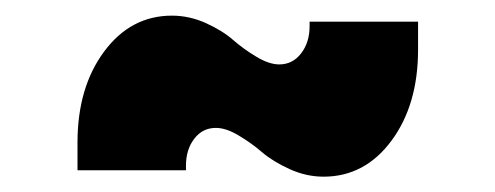

<svg xmlns="http://www.w3.org/2000/svg" viewBox="-20 -444 640 248"><path d="M397.9 -215.8Q375.5 -215.8 354 -225.6Q332.5 -235.4 318.6 -247.3Q304.7 -259.3 288.3 -269Q272 -278.8 258.8 -278.8Q241.7 -278.8 231 -264.9Q220.2 -251 220.2 -230V-224.1H80.1V-259.8Q80.1 -331.1 114.5 -377.4Q148.9 -423.8 202.1 -423.8Q224.6 -423.8 246.1 -414.1Q267.6 -404.3 281.2 -392.3Q294.9 -380.4 311.3 -370.6Q327.6 -360.8 340.8 -360.8Q357.9 -360.8 368.9 -375Q379.9 -389.2 379.9 -410.2V-416H520V-379.9Q520 -308.6 485.6 -262.2Q451.2 -215.8 397.9 -215.8Z"/></svg>

Font: Apfel Grotezk
Style: Bold
Weight: 700
Designer: Luigi Gorlero
Foundry: Collletttivo
Version: Version 2.000;FEAKit 1.0